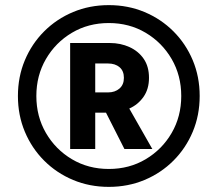

<svg xmlns="http://www.w3.org/2000/svg" viewBox="-20 -720 850 750"><path d="M405 10Q330 10 265.5 -17Q201 -44 152.5 -92.5Q104 -141 77 -205.5Q50 -270 50 -345Q50 -420 77 -484.5Q104 -549 152.5 -597.5Q201 -646 265.5 -673Q330 -700 405 -700Q480 -700 544.5 -673Q609 -646 657.5 -597.5Q706 -549 733 -484.5Q760 -420 760 -345Q760 -270 733 -205.5Q706 -141 657.5 -92.5Q609 -44 544.5 -17Q480 10 405 10ZM122 -345Q122 -265 159.5 -200.5Q197 -136 261 -98Q325 -60 405 -60Q485 -60 549 -98Q613 -136 650.5 -200.5Q688 -265 688 -345Q688 -425 650.5 -489.5Q613 -554 549 -592Q485 -630 405 -630Q325 -630 261 -592Q197 -554 159.5 -489.5Q122 -425 122 -345ZM254 -138V-552H409Q451 -552 486 -536Q521 -520 541.5 -490Q562 -460 562 -416Q562 -372 540.5 -341.5Q519 -311 485 -296L575 -138H466L394 -280H352V-138ZM352 -359H402Q429 -359 446.5 -374Q464 -389 464 -416Q464 -443 447 -457.5Q430 -472 402 -472H352Z"/></svg>

Font: Radio Canada SemiBold
Style: Regular
Weight: 600
Designer: Charles Daoud, Etienne Aubert Bonn, Alexandre Saumier Demers, Jacques Le Bailly
Foundry: Radio-Canada
Version: Version 2.104; ttfautohint (v1.8.4.7-5d5b);gftools[0.9.28.de